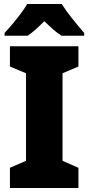

<svg xmlns="http://www.w3.org/2000/svg" viewBox="-20 -947 446 967"><path d="M375 0H30V-102L111 -137V-578L30 -612V-714H375V-612L295 -578V-137L375 -102ZM291 -927Q312 -893 344.5 -852.5Q377 -812 404 -781V-767H290Q268 -781 247.5 -799Q227 -817 203 -840Q179 -816 159.5 -798.5Q140 -781 119 -767H3V-781Q20 -799 42 -825Q64 -851 84.5 -878.5Q105 -906 117 -927Z"/></svg>

Font: Noto Sans Hebrew SemiCondensed Black
Style: Regular
Weight: 900
Width: 4
Designer: Ben Nathan
Foundry: Google LLC
Version: Version 3.001; ttfautohint (v1.8.4.7-5d5b)